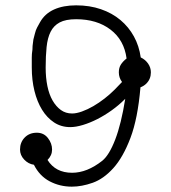

<svg xmlns="http://www.w3.org/2000/svg" viewBox="-20 -707 640 719"><path d="M528 -394Q519 -385 506 -380Q496 -263 468.5 -190.5Q441 -118 404.5 -77.5Q368 -37 327 -22.5Q286 -8 249 -8Q204 -8 166 -28Q128 -48 107 -90Q86 -93 70.5 -109.5Q55 -126 55 -147Q55 -174 72.5 -192Q90 -210 118 -210Q144 -210 159.5 -190Q175 -170 175 -147Q175 -125 158 -108Q188 -60 250 -60Q306 -60 363 -105Q389 -126 411.5 -184.5Q434 -243 449 -337L447 -335Q425 -313 398.5 -294Q372 -275 344.5 -261Q317 -247 290.5 -239Q264 -231 243 -231Q209 -231 182.5 -248.5Q156 -266 137.5 -296Q119 -326 109 -366.5Q99 -407 99 -454V-491Q99 -500 99.5 -505Q100 -510 100.5 -513.5Q101 -517 101.5 -521.5Q102 -526 102 -535L105 -559Q107 -566 110.5 -580.5Q114 -595 119 -604L130 -624Q148 -656 182.5 -671.5Q217 -687 265 -687Q316 -687 358 -672.5Q400 -658 431 -632Q462 -606 481.5 -570.5Q501 -535 507 -492Q524 -484 534.5 -469Q545 -454 545 -436Q545 -411 528 -394ZM454 -488Q445 -557 394 -596Q343 -635 265 -635Q226 -635 203.5 -623Q181 -611 169.5 -588Q158 -565 154.5 -531Q151 -497 151 -454Q151 -416 157.5 -384.5Q164 -353 177 -330.5Q190 -308 208 -295Q226 -282 250 -282Q266 -282 287 -289.5Q308 -297 329.5 -309.5Q351 -322 371.5 -338Q392 -354 409 -371L437 -400Q425 -416 425 -436Q425 -453 432.5 -465Q440 -477 454 -488Z"/></svg>

Font: Nelagoney
Style: Regular
Weight: 400
Designer: Kanati
Foundry: Kanati and Michael Everson
Version: Version 2.000